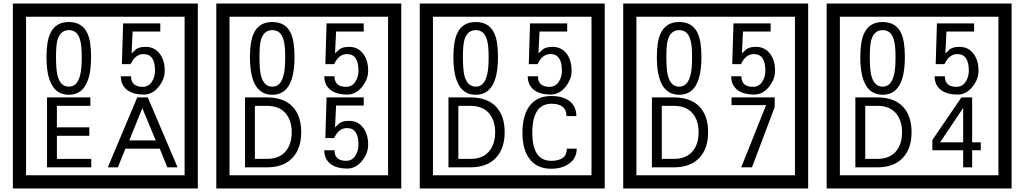

<svg xmlns="http://www.w3.org/2000/svg" viewBox="-20 -980 5815 1090"><path d="M1103 90H53V-960H1103ZM1028 15V-885H128V15ZM497 -656Q497 -442 371 -442Q244 -442 244 -656Q244 -744 265 -789Q294 -855 371 -855Q448 -855 477 -789Q497 -745 497 -656ZM444 -656Q444 -723 435 -752Q420 -809 371 -809Q322 -809 306 -752Q298 -723 298 -656Q298 -587 306 -553Q322 -488 371 -488Q419 -488 435 -554Q444 -587 444 -656ZM915 -580Q916 -531 880.5 -487Q845 -443 796 -443Q741 -443 706 -466Q666 -494 666 -547H724Q724 -487 790 -487Q824 -487 843 -517Q860 -544 860 -579Q860 -673 795 -673Q748 -673 722 -616H672L679 -847H890V-801H733L727 -677Q740 -689 753 -701Q772 -714 807 -714Q859 -714 889 -672Q915 -635 915 -580ZM498 -30H247V-427H493V-379H303V-257H487V-209H303V-78H498ZM988 -30H930L887 -136H692L649 -30H592L759 -427H819ZM864 -183 788 -366 714 -183Z M2258 90H1208V-960H2258ZM2183 15V-885H1283V15ZM1652 -656Q1652 -442 1526 -442Q1399 -442 1399 -656Q1399 -744 1420 -789Q1449 -855 1526 -855Q1603 -855 1632 -789Q1652 -745 1652 -656ZM1599 -656Q1599 -723 1590 -752Q1575 -809 1526 -809Q1477 -809 1461 -752Q1453 -723 1453 -656Q1453 -587 1461 -553Q1477 -488 1526 -488Q1574 -488 1590 -554Q1599 -587 1599 -656ZM2070 -580Q2071 -531 2035.5 -487Q2000 -443 1951 -443Q1896 -443 1861 -466Q1821 -494 1821 -547H1879Q1879 -487 1945 -487Q1979 -487 1998 -517Q2015 -544 2015 -579Q2015 -673 1950 -673Q1903 -673 1877 -616H1827L1834 -847H2045V-801H1888L1882 -677Q1895 -689 1908 -701Q1927 -714 1962 -714Q2014 -714 2044 -672Q2070 -635 2070 -580ZM1690 -229Q1690 -136 1639.5 -83Q1589 -30 1495 -30H1371V-427H1495Q1590 -427 1640 -375.5Q1690 -324 1690 -229ZM1636 -229Q1636 -298 1600 -338.5Q1564 -379 1496 -379H1427V-78H1496Q1564 -78 1600 -119Q1636 -160 1636 -229ZM2070 -160Q2071 -111 2035.5 -67Q2000 -23 1951 -23Q1896 -23 1861 -46Q1821 -74 1821 -127H1879Q1879 -67 1945 -67Q1979 -67 1998 -97Q2015 -124 2015 -159Q2015 -253 1950 -253Q1903 -253 1877 -196H1827L1834 -427H2045V-381H1888L1882 -257Q1895 -269 1908 -281Q1927 -294 1962 -294Q2014 -294 2044 -252Q2070 -215 2070 -160Z M3413 90H2363V-960H3413ZM3338 15V-885H2438V15ZM2807 -656Q2807 -442 2681 -442Q2554 -442 2554 -656Q2554 -744 2575 -789Q2604 -855 2681 -855Q2758 -855 2787 -789Q2807 -745 2807 -656ZM2754 -656Q2754 -723 2745 -752Q2730 -809 2681 -809Q2632 -809 2616 -752Q2608 -723 2608 -656Q2608 -587 2616 -553Q2632 -488 2681 -488Q2729 -488 2745 -554Q2754 -587 2754 -656ZM3225 -580Q3226 -531 3190.5 -487Q3155 -443 3106 -443Q3051 -443 3016 -466Q2976 -494 2976 -547H3034Q3034 -487 3100 -487Q3134 -487 3153 -517Q3170 -544 3170 -579Q3170 -673 3105 -673Q3058 -673 3032 -616H2982L2989 -847H3200V-801H3043L3037 -677Q3050 -689 3063 -701Q3082 -714 3117 -714Q3169 -714 3199 -672Q3225 -635 3225 -580ZM2845 -229Q2845 -136 2794.5 -83Q2744 -30 2650 -30H2526V-427H2650Q2745 -427 2795 -375.5Q2845 -324 2845 -229ZM2791 -229Q2791 -298 2755 -338.5Q2719 -379 2651 -379H2582V-78H2651Q2719 -78 2755 -119Q2791 -160 2791 -229ZM3254 -136Q3254 -80 3208 -49Q3168 -22 3109 -22Q3024 -22 2982 -84Q2946 -136 2946 -226Q2946 -317 2981 -371Q3023 -435 3110 -435Q3172 -435 3209 -409Q3252 -379 3252 -321H3196Q3196 -391 3111 -391Q3002 -391 3002 -226Q3002 -67 3109 -67Q3198 -67 3198 -136Z M4568 90H3518V-960H4568ZM4493 15V-885H3593V15ZM3962 -656Q3962 -442 3836 -442Q3709 -442 3709 -656Q3709 -744 3730 -789Q3759 -855 3836 -855Q3913 -855 3942 -789Q3962 -745 3962 -656ZM3909 -656Q3909 -723 3900 -752Q3885 -809 3836 -809Q3787 -809 3771 -752Q3763 -723 3763 -656Q3763 -587 3771 -553Q3787 -488 3836 -488Q3884 -488 3900 -554Q3909 -587 3909 -656ZM4380 -580Q4381 -531 4345.5 -487Q4310 -443 4261 -443Q4206 -443 4171 -466Q4131 -494 4131 -547H4189Q4189 -487 4255 -487Q4289 -487 4308 -517Q4325 -544 4325 -579Q4325 -673 4260 -673Q4213 -673 4187 -616H4137L4144 -847H4355V-801H4198L4192 -677Q4205 -689 4218 -701Q4237 -714 4272 -714Q4324 -714 4354 -672Q4380 -635 4380 -580ZM4000 -229Q4000 -136 3949.5 -83Q3899 -30 3805 -30H3681V-427H3805Q3900 -427 3950 -375.5Q4000 -324 4000 -229ZM3946 -229Q3946 -298 3910 -338.5Q3874 -379 3806 -379H3737V-78H3806Q3874 -78 3910 -119Q3946 -160 3946 -229ZM4378 -372 4249 -30H4188L4329 -383H4133V-427H4378Z M5723 90H4673V-960H5723ZM5648 15V-885H4748V15ZM5117 -656Q5117 -442 4991 -442Q4864 -442 4864 -656Q4864 -744 4885 -789Q4914 -855 4991 -855Q5068 -855 5097 -789Q5117 -745 5117 -656ZM5064 -656Q5064 -723 5055 -752Q5040 -809 4991 -809Q4942 -809 4926 -752Q4918 -723 4918 -656Q4918 -587 4926 -553Q4942 -488 4991 -488Q5039 -488 5055 -554Q5064 -587 5064 -656ZM5535 -580Q5536 -531 5500.5 -487Q5465 -443 5416 -443Q5361 -443 5326 -466Q5286 -494 5286 -547H5344Q5344 -487 5410 -487Q5444 -487 5463 -517Q5480 -544 5480 -579Q5480 -673 5415 -673Q5368 -673 5342 -616H5292L5299 -847H5510V-801H5353L5347 -677Q5360 -689 5373 -701Q5392 -714 5427 -714Q5479 -714 5509 -672Q5535 -635 5535 -580ZM5155 -229Q5155 -136 5104.5 -83Q5054 -30 4960 -30H4836V-427H4960Q5055 -427 5105 -375.5Q5155 -324 5155 -229ZM5101 -229Q5101 -298 5065 -338.5Q5029 -379 4961 -379H4892V-78H4961Q5029 -78 5065 -119Q5101 -160 5101 -229ZM5548 -127H5499V-30H5448V-127H5273V-185L5438 -427H5499V-172H5548ZM5448 -172V-367L5317 -172Z"/></svg>

Font: Unicode BMP Fallback SIL
Style: Regular
Weight: 400
Foundry: NRSI, SIL International
Version: Version 5.1 Based on Unicode 5.1